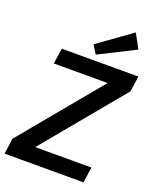

<svg xmlns="http://www.w3.org/2000/svg" viewBox="-167 -1024 914 1121"><g transform="rotate(20 290.5 -463.5)"><path d="M426 -594 567 -593 155 -96 14 -97ZM505 -97 491 0H1L14 -97ZM581 -690 567 -593H91L105 -690ZM479 -927 527 -838 303 -725 271 -778Z"/></g></svg>

Font: Exo 2 SemiBold
Style: Italic
Weight: 600
Italic angle: -8°
Designer: Natanael Gama
Foundry: Natanael Gama
Version: Version 2.010